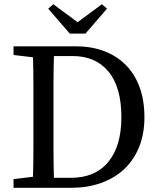

<svg xmlns="http://www.w3.org/2000/svg" viewBox="-20 -888 750 908"><path d="M138 -322V-359Q138 -424 138 -488Q138 -552 136 -617L44 -628V-669H339Q411 -669 470.5 -647Q530 -625 573 -582.5Q616 -540 639.5 -477.5Q663 -415 663 -334Q663 -253 637 -190.5Q611 -128 565 -86Q519 -44 456 -22Q393 0 320 0H44V-41L136 -52Q138 -116 138 -182.5Q138 -249 138 -322ZM233 -322Q233 -248 233 -180.5Q233 -113 235 -47H314Q430 -47 492 -122Q554 -197 554 -334Q554 -476 493 -549.5Q432 -623 323 -623H235Q233 -558 233 -492Q233 -426 233 -359ZM232 -868 347 -783 462 -868 486 -847 384 -729H310L208 -847Z"/></svg>

Font: Source Serif Pro
Style: Regular
Weight: 400
Designer: Frank Grießhammer
Foundry: Adobe Systems Incorporated
Version: Version 2.000;PS 1.000;hotconv 16.6.51;makeotf.lib2.5.65220